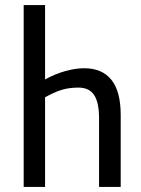

<svg xmlns="http://www.w3.org/2000/svg" viewBox="-20 -734 552 754"><path d="M73 -714H157V-422Q197 -444 237 -455Q277 -466 311 -466Q381 -466 417.5 -420.5Q454 -375 454 -283V0H369V-269Q369 -332 349.5 -361Q330 -390 288 -390Q251 -390 222 -381Q193 -372 157 -352V0H73Z"/></svg>

Font: Noto Sans ExtraCondensed
Style: Regular
Weight: 400
Width: 2
Designer: Monotype Design Team
Foundry: Monotype Imaging Inc.
Version: Version 2.013; ttfautohint (v1.8.4.7-5d5b)